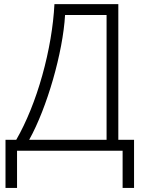

<svg xmlns="http://www.w3.org/2000/svg" viewBox="-20 -734 701 935"><path d="M245.1 -713.9C239.7 -606.9 219.2 -485.8 186 -367.2C152.8 -248 108.4 -138.7 59.1 -53.2H6.8V181.2H63V0H577.1V181.2H632.8V-53.2H556.2V-713.9ZM499 -661.1V-53.2H122.1C209 -209 286.6 -479 296.9 -661.1Z"/></svg>

Font: Noto Reveo Sans
Style: Regular
Weight: 300
Designer: Monotype Design Team
Foundry: Monotype Imaging Inc.
Version: Version 2.007